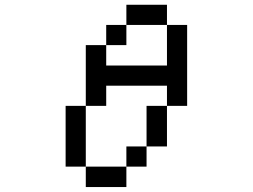

<svg xmlns="http://www.w3.org/2000/svg" viewBox="-20 -712 1040 790"><path d="M417 -442.4H667V-609.4H500V-526.4H417ZM250 -26.4V-276.4H333V-526.4H417V-609.4H500V-692.4H667V-609.4H750V-276.4H667V-109.4H583V-276.4H667V-359.4H417V-276.4H333V-26.4H500V-109.4H583V-26.4H500V57.6H333V-26.4Z"/></svg>

Font: KH Dot Kodenmachou 12
Style: Regular
Weight: 400
Designer: Original version for X68000 by Keitarou Hiraki (http://hp.vector.co.jp/authors/VA000874/) / TrueType conversion by Homem
Version: Version 1.00.20150527